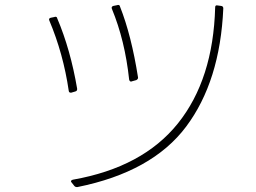

<svg xmlns="http://www.w3.org/2000/svg" viewBox="-20 -750 1040 779"><path d="M512 -419Q506 -419 504 -427Q487 -586 434 -714L433 -718Q433 -724 440 -726L455 -729L459 -730Q466 -730 467 -723Q513 -607 540 -436V-434Q540 -429 533 -425L515 -420ZM268 -14Q268 -19 276 -21Q559 -71 702 -249.5Q845 -428 853 -720Q853 -730 862 -728L877 -726Q886 -725 886 -716Q873 -420 735 -236Q597 -52 294 9H291Q286 9 282 5L271 -9Q268 -12 268 -14ZM267 -374Q260 -374 259 -381Q237 -532 180 -667L179 -671Q179 -676 186 -678L201 -681Q202 -682 205 -682Q211 -682 212 -676Q266 -549 293 -390V-388Q293 -381 286 -379L269 -374Z"/></svg>

Font: LINE Seed JP_TTF Thin
Style: Regular
Weight: 250
Designer: LY Corporation & Fontrix & Fontworks
Version: Version 1.008